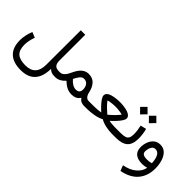

<svg xmlns="http://www.w3.org/2000/svg" viewBox="13 -1452 2500 2500"><g transform="rotate(45 1263.0 -202.0)"><path d="M163.6 -174.8Q147.5 -133.8 139.4 -91.3Q131.3 -48.8 131.3 -17.6Q131.3 81.5 178.5 124.3Q225.6 167 329.6 167Q517.1 167 517.1 -33.2L518.1 -667H600.1L599.6 -191.9Q599.6 -140.1 620.4 -114Q641.1 -87.9 697.3 -87.9H712.4V0H698.2Q658.7 0 638.7 -10Q618.7 -20 599.6 -38.1Q597.7 104.5 531 179.2Q464.4 253.9 329.1 253.9Q191.9 253.9 119.9 186.3Q47.9 118.7 47.9 -17.1Q47.9 -56.2 57.9 -106.4Q67.9 -156.7 87.9 -205.6Z M850.6 -70.3Q820.3 -36.1 786.4 -18.1Q752.4 0 713.4 0H692.9V-87.9H710.9Q741.2 -87.9 762.7 -105.2Q784.2 -122.6 799.8 -148.4Q815.4 -174.3 827.1 -200.7Q889.6 -339.4 993.7 -339.4Q1067.9 -339.4 1108.9 -293.2Q1149.9 -247.1 1163.6 -180.7Q1183.1 -87.9 1241.7 -87.9H1254.9V0H1241.2Q1211.9 0 1187.3 -12Q1162.6 -23.9 1144.5 -50.8Q1123.5 -18.1 1094 -3.7Q1064.5 10.7 1021 10.7Q973.6 10.7 933.1 -9.8Q892.6 -30.3 850.6 -70.3ZM893.6 -146.5Q925.8 -109.4 956.5 -92Q987.3 -74.7 1017.1 -74.7Q1085 -74.7 1085 -142.6Q1085 -190.4 1061.3 -220.9Q1037.6 -251.5 996.1 -251.5Q961.9 -251.5 936.8 -218.8Q911.6 -186 893.6 -146.5Z M1617.2 -98.6Q1637.7 -93.3 1663.8 -91.1Q1689.9 -88.9 1714.6 -88.4Q1739.3 -87.9 1755.4 -87.9H1777.8V0H1755.4Q1706.5 0 1646.5 -11.7Q1586.4 -23.4 1540 -50.3Q1491.7 -24.4 1423.1 -12.2Q1354.5 0 1287.6 0H1235.4V-87.9H1289.1Q1313 -87.9 1344.7 -88.4Q1376.5 -88.9 1408.2 -91.3Q1439.9 -93.8 1462.9 -98.6Q1427.7 -130.4 1396.7 -163.6Q1365.7 -196.8 1346.2 -226.6Q1326.7 -256.3 1326.7 -277.8Q1326.7 -311.5 1359.1 -331.1Q1391.6 -350.6 1441.2 -358.9Q1490.7 -367.2 1541.5 -367.2Q1577.1 -367.2 1614.3 -362.5Q1651.4 -357.9 1682.9 -347.7Q1714.4 -337.4 1733.6 -320.1Q1752.9 -302.7 1752.9 -277.8Q1752.9 -256.8 1733.9 -227.3Q1714.8 -197.8 1684.1 -164.6Q1653.3 -131.3 1617.2 -98.6ZM1540 -284.2Q1525.4 -284.2 1501.7 -282.5Q1478 -280.8 1452.9 -277.1Q1427.7 -273.4 1409.2 -266.6Q1436.5 -230.5 1466.8 -200.4Q1497.1 -170.4 1518.6 -152.3Q1540 -134.3 1540 -134.3Q1540 -134.3 1561 -152.3Q1582 -170.4 1612.5 -200.4Q1643.1 -230.5 1670.9 -266.6Q1652.3 -273.4 1627.4 -277.1Q1602.5 -280.8 1578.9 -282.5Q1555.2 -284.2 1540 -284.2Z M2026.9 -360.4Q2038.1 -322.3 2043.2 -280.5Q2048.3 -238.8 2048.3 -203.1Q2048.3 -95.2 1995.4 -47.6Q1942.4 0 1831.1 0H1758.3V-87.9H1831.1Q1879.4 -87.9 1908.7 -96.7Q1938 -105.5 1951.4 -129.9Q1964.8 -154.3 1964.8 -201.7Q1964.8 -230.5 1960 -268.3Q1955.1 -306.2 1946.8 -340.8ZM1931.6 -507.8 2000 -576.2 2068.8 -507.8 2000 -438.5ZM1769.5 -507.8 1837.9 -576.2 1906.7 -507.8 1837.9 -438.5Z M2395 -12.2Q2378.4 -6.8 2354.7 -3.4Q2331.1 0 2314.9 0Q2144 0 2144 -144.5Q2144 -192.9 2161.4 -239.5Q2178.7 -286.1 2214.6 -316.9Q2250.5 -347.7 2305.2 -347.7Q2364.7 -347.7 2403.1 -309.3Q2441.4 -271 2459.7 -210Q2478 -148.9 2478 -81.1Q2478 55.2 2403.1 144.5Q2328.1 233.9 2178.2 262.7L2148.9 187.5Q2255.4 167.5 2319.3 113Q2383.3 58.6 2395 -12.2ZM2397 -97.2Q2386.7 -261.2 2301.3 -261.2Q2271.5 -261.2 2254.6 -241.2Q2237.8 -221.2 2231.2 -194.6Q2224.6 -168 2224.6 -147Q2224.6 -113.3 2247.3 -99.6Q2270 -85.9 2317.4 -85.9Q2336.4 -85.9 2356.9 -88.6Q2377.4 -91.3 2397 -97.2Z"/></g></svg>

Font: Vazir FD-UI
Style: Regular-FD-UI
Weight: 400
Designer: Saber Rastikerdar
Foundry: Saber Rastikerdar
Version: Version 30.1.0